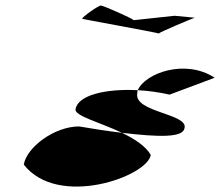

<svg xmlns="http://www.w3.org/2000/svg" viewBox="-20 -790 796 694"><path d="M66 -195C190 -36 513 -152 525 -230C506 -263 464 -289 421 -310C370 -316 317 -324 266 -333C176 -333 76 -257 66 -195ZM277 -722C277 -721 539 -674 554 -669C557 -674 677 -724 684 -726L611 -733L463 -717C462 -722 353 -770 345 -770C335 -770 276 -728 277 -722ZM253 -395C249 -371 341 -348 421 -310C555 -294 642 -292 647 -327C661 -379 466 -384 476 -451C477 -455 476 -460 478 -464C361 -470 261 -446 253 -395ZM478 -464C515 -462 553 -457 593 -448L756 -509C649 -579 504 -525 478 -464ZM554 -669C555 -669 554 -669 554 -669ZM685 -726C685 -726 684 -726 684 -726C684 -726 685 -726 685 -726Z"/></svg>

Font: Ampere
Style: SCUltExtIta
Weight: 400
Version: Version 1